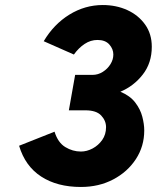

<svg xmlns="http://www.w3.org/2000/svg" viewBox="-20 -732 624 764"><path d="M302 12Q207.5 12 143.8 -29.5Q80 -71 56 -152L197 -208Q210.5 -164.5 239.8 -146.8Q269 -129 302 -129Q325.5 -129 348.5 -141.2Q371.5 -153.5 386.8 -175.2Q402 -197 402 -226Q402 -251.5 382.8 -272.2Q363.5 -293 320 -293H254L279 -434H348Q370 -434 389 -446Q408 -458 419.5 -476.5Q431 -495 431 -515Q431 -537 415 -555Q399 -573 368 -573Q340.5 -573 316.8 -557.2Q293 -541.5 274 -515L154 -568Q194 -635.5 256 -673.8Q318 -712 389 -712Q442.5 -712 486.8 -691.8Q531 -671.5 557.5 -634.2Q584 -597 584 -546Q584 -481.5 548.2 -435.5Q512.5 -389.5 459 -367Q497.5 -351 518 -324.2Q538.5 -297.5 546.2 -267.8Q554 -238 554 -213Q554 -150 520.8 -99Q487.5 -48 430.5 -18Q373.5 12 302 12Z"/></svg>

Font: Overpass Black
Style: Italic
Weight: 900
Italic angle: -10°
Designer: Delve Withrington, Dave Bailey, Thomas Jockin
Foundry: Delve Fonts LLC
Version: Version 4.000